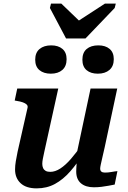

<svg xmlns="http://www.w3.org/2000/svg" viewBox="-20 -1027 708 1058"><path d="M344 -815H451L612 -983L618 -1007H558L381 -892L446 -884L318 -1007H261L255 -983ZM224 -190Q219 -167 216 -151.5Q213 -136 213 -124Q213 -111 217.5 -101Q222 -91 231.5 -85.5Q241 -80 257 -80Q284 -80 312.5 -98.5Q341 -117 371 -151.5Q401 -186 434 -234L443 -186Q406 -127 367 -82.5Q328 -38 283 -13.5Q238 11 182 11Q124 11 93.5 -17.5Q63 -46 63 -93Q63 -114 67 -138Q71 -162 77 -191L132 -434Q134 -444 127 -451Q120 -458 106 -463Q92 -468 72 -471L61 -473L75 -539H301ZM557 -216Q549 -181 543.5 -157Q538 -133 535 -119Q532 -105 532 -98Q532 -87 538.5 -81.5Q545 -76 558 -76Q577 -76 595.5 -79.5Q614 -83 627 -84L612 -10Q597 -7 578 -3.5Q559 0 539 2.5Q519 5 497 5Q452 5 426 -17Q400 -39 400 -82Q400 -88 400.5 -98.5Q401 -109 402 -122.5Q403 -136 405 -152L395 -144L479 -539H626ZM260 -621Q300 -621 323.5 -641.5Q347 -662 347 -701Q347 -738 324 -757.5Q301 -777 262 -777Q222 -777 198 -757Q174 -737 174 -698Q174 -660 197.5 -640.5Q221 -621 260 -621ZM519 -621Q559 -621 583 -641.5Q607 -662 607 -701Q607 -738 584 -757.5Q561 -777 522 -777Q481 -777 457.5 -757Q434 -737 434 -698Q434 -660 457 -640.5Q480 -621 519 -621Z"/></svg>

Font: Roboto Serif 20pt SemiBold
Style: Italic
Weight: 600
Italic angle: -10°
Version: Version 1.007